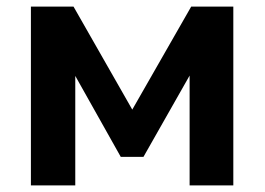

<svg xmlns="http://www.w3.org/2000/svg" viewBox="-20 -559 798 579"><path d="M207 0V-330.1L344.2 -85.9H412.6L551.8 -331.1V0H683.6V-539.1H556.6L378.9 -228.5L201.7 -539.1H73.2V0Z"/></svg>

Font: Winston
Style: Bold
Weight: 700
Designer: Vernon Adams, Kim Jin-seong, David Berlow, Cristiano Sobral
Foundry: The Winston Project Authors
Version: Version 3.004